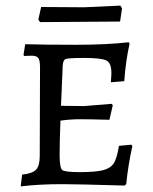

<svg xmlns="http://www.w3.org/2000/svg" viewBox="-20 -658 548 686"><path d="M198 -280 204 -422C204.7 -435.3 207.7 -443.5 213 -446.5C218.3 -449.5 240.8 -451 280.5 -451C320.2 -451 346.3 -448.2 359 -442.5C371.7 -436.8 378 -421.7 378 -397C378 -389.7 377.3 -378.7 376 -364L424 -368C427.3 -416 433.7 -460.7 443 -502L440 -507C386.7 -501 323.5 -498 250.5 -498C177.5 -498 117.3 -498.7 70 -500L64 -462L66 -458L93 -459C105 -459 113 -456.2 117 -450.5C121 -444.8 123 -433.7 123 -417L122 -100C122 -77.3 117.7 -61.3 109 -52C100.3 -42.7 83.7 -36.7 59 -34L54 8C96.7 2.7 146 0 202 0C240 0 314.3 1.7 425 5L431 0C435.7 -46.7 443 -92 453 -136L449 -141L405 -137C400.3 -107 394 -86 386 -74C378 -62 364.8 -53.8 346.5 -49.5C328.2 -45.2 301.2 -43 265.5 -43C229.8 -43 208.8 -45.5 202.5 -50.5C196.2 -55.5 193 -73.5 193 -104.5C193 -135.5 194 -176.3 196 -227C219.3 -230.3 242.8 -232 266.5 -232C290.2 -232 325 -231.3 371 -230L383 -282L379 -287L280 -279ZM410 -638 281 -632C241.7 -632 190.3 -632.3 127 -633L117 -588L123 -579L409 -581L416 -628Z"/></svg>

Font: Alegreya SC
Style: Regular
Weight: 400
Designer: Juan Pablo del Peral
Foundry: Juan Pablo del Peral
Version: Version 1.003